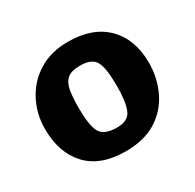

<svg xmlns="http://www.w3.org/2000/svg" viewBox="-92 -812 570 561"><g transform="rotate(-30 193.0 -531.0)"><path d="M185 -350Q100 -350 56 -397Q12 -444 12 -525Q12 -575 34.5 -618Q57 -661 98.5 -686.5Q140 -712 197 -712Q280 -712 326 -666Q372 -620 372 -541Q372 -490 351 -446Q330 -402 288.5 -376Q247 -350 185 -350ZM198 -423Q235 -423 246 -449Q257 -475 257 -529Q257 -590 244.5 -612Q232 -634 193 -634Q163 -634 149.5 -622Q136 -610 132 -586.5Q128 -563 128 -529Q128 -469 141 -446Q154 -423 198 -423Z"/></g></svg>

Font: Faustina
Style: Bold
Weight: 700
Designer: Alfonso Garcia
Foundry: http://www.omnibus-type.com
Version: Version 1.200